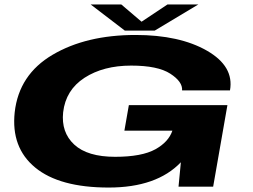

<svg xmlns="http://www.w3.org/2000/svg" viewBox="-20 -838 1136 862"><path d="M468 4Q247 4 138 -85.8Q29 -175.5 46 -334Q65 -503 216 -592Q367 -681 588.5 -681Q786 -681 909 -610.5Q1032 -540 1012.5 -432H797.5Q800.5 -471 744.5 -507.2Q688.5 -543.5 569 -543.5Q444 -543.5 359.5 -488.8Q275 -434 263.5 -334Q254 -244 313.2 -189Q372.5 -134 497 -134Q616.5 -134 678 -168Q737 -201 754 -251.5H538.5L558.5 -366H1001L937 0H781.5L792 -109.5Q683.5 4 468 4ZM540.5 -700.5 387 -818H524.5L615.5 -740.5L732 -818H870.5L674.5 -700.5Z"/></svg>

Font: Anybody UltraExpanded Regular
Style: Bold Italic
Weight: 700
Width: 9
Italic angle: -10°
Designer: Tyler Finck
Foundry: Etcetera Type Company
Version: Version 1.010; ttfautohint (v1.8.3) -l 8 -r 50 -G 200 -x 14 